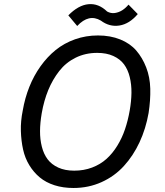

<svg xmlns="http://www.w3.org/2000/svg" viewBox="-20 -917 819 952"><path d="M617.2 -894 663.1 -847.2Q621.6 -798.3 572.3 -790.5Q522.9 -782.7 480 -814.9Q420.4 -850.1 362.8 -788.1L318.8 -840.8Q368.7 -891.6 418.7 -896.2Q468.8 -900.9 511.2 -859.9Q529.8 -849.6 549.6 -852.5Q569.3 -855.5 586.2 -866.2Q603 -877 617.2 -894ZM344.2 15.1Q293 15.1 250.2 1.5Q207.5 -12.2 177.2 -37.4Q147 -62.5 125.5 -97.7Q104 -132.8 94.5 -175.5Q85 -218.3 83.5 -267.3Q82 -316.4 92.8 -369.1Q103.5 -431.2 125.5 -486.3Q147.5 -541.5 180.9 -588.4Q214.4 -635.3 256.3 -669.2Q298.3 -703.1 352.1 -722.2Q405.8 -741.2 465.8 -741.2Q527.3 -741.2 576.2 -721.4Q625 -701.7 655.5 -666.5Q686 -631.3 704.8 -583Q723.6 -534.7 725.1 -477.5Q726.6 -420.4 716.8 -356.9Q703.1 -278.8 671.9 -211.7Q640.6 -144.5 594.2 -93.8Q547.9 -43 483.4 -13.9Q418.9 15.1 344.2 15.1ZM348.1 -70.8Q396 -70.8 437 -86.4Q478 -102.1 508.1 -129.2Q538.1 -156.2 561.5 -194.3Q585 -232.4 599.6 -275.6Q614.3 -318.8 623 -368.2Q631.3 -415.5 631.8 -456.8Q632.3 -498 623.3 -534.9Q614.3 -571.8 595 -597.9Q575.7 -624 542 -639.4Q508.3 -654.8 461.9 -654.8Q403.3 -654.8 355 -630.9Q306.6 -606.9 273.7 -564.7Q240.7 -522.5 219.2 -470.2Q197.8 -418 187 -356Q178.7 -308.1 178.5 -267.1Q178.2 -226.1 187.5 -189.5Q196.8 -152.8 216.3 -127Q235.8 -101.1 269.3 -85.9Q302.7 -70.8 348.1 -70.8Z"/></svg>

Font: Stilu
Style: Italic
Weight: 400
Italic angle: -10°
Designer: Genilson Lima Santos
Foundry: Genilson Lima Santos
Version: Version 1.200;PS 001.200;hotconv 1.0.88;makeotf.lib2.5.64775